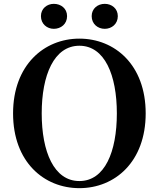

<svg xmlns="http://www.w3.org/2000/svg" viewBox="-20 -960 825 999"><path d="M260 -810C297 -810 329 -835 329 -876C329 -916 297 -940 260 -940C225 -940 193 -916 193 -876C193 -835 225 -810 260 -810ZM525 -810C561 -810 593 -835 593 -876C593 -916 561 -940 525 -940C489 -940 457 -916 457 -876C457 -835 489 -810 525 -810ZM393 19C578 19 738 -118 738 -370C738 -623 577 -759 393 -759C209 -759 48 -621 48 -370C48 -117 209 19 393 19ZM393 -18C261 -18 197 -170 197 -370C197 -569 261 -722 393 -722C525 -722 588 -569 588 -370C588 -170 525 -18 393 -18Z"/></svg>

Font: Noto Serif SC
Style: Bold
Weight: 700
Designer: Ryoko NISHIZUKA 西塚涼子 (kana & ideographs); Frank Grießhammer (Latin, Greek & Cyrillic); Wenlong ZHANG 张文龙 (bopomofo); San
Foundry: Adobe
Version: Version 2.001;hotconv 1.1.0;makeotfexe 2.6.0